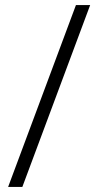

<svg xmlns="http://www.w3.org/2000/svg" viewBox="-20 -735 386 756"><path d="M335 -715 68 1H12L279 -715Z"/></svg>

Font: Noto Sans Thai Looped UI Narrow Light
Style: Regular
Weight: 300
Width: 4
Designer: Cadson Demak Team
Foundry: Cadson Demak Co., Ltd.
Version: Version 1.000